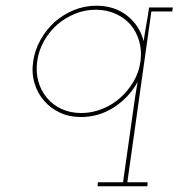

<svg xmlns="http://www.w3.org/2000/svg" viewBox="-20 -401 624 671"><path d="M322 236 321 250H495L496 236H425L509 -361H582L584 -375H501Q497 -346 491.5 -316Q486 -286 482 -257Q468 -312 424 -346.5Q380 -381 317 -381Q276 -381 239 -366Q202 -351 172 -325Q142 -298 122 -262.5Q102 -227 96 -187Q90 -146 100.5 -110.5Q111 -75 134 -49Q156 -23 189 -7.5Q222 8 263 8Q326 8 379 -26.5Q432 -61 461 -115Q458 -97 456.5 -88Q455 -79 452 -61L410 236ZM110 -187Q115 -224 133.5 -257Q152 -290 180 -315Q208 -339 242.5 -353Q277 -367 315 -367Q352 -367 383.5 -353Q415 -339 436 -315Q457 -290 466.5 -257Q476 -224 471 -187Q466 -149 447 -116.5Q428 -84 400 -59Q372 -34 336.5 -20Q301 -6 264 -6Q226 -6 195.5 -20Q165 -34 144 -59Q123 -84 114 -116.5Q105 -149 110 -187Z"/></svg>

Font: Josefin Slab Thin Thin
Style: Italic
Weight: 250
Italic angle: -12°
Version: Version 2.000